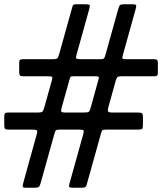

<svg xmlns="http://www.w3.org/2000/svg" viewBox="-50 -825 760 900"><path d="M309 -805H350.5Q367 -805 369.8 -801.2Q372.5 -797.5 369 -785L309 -569.5Q305 -556 307.2 -551.8Q309.5 -547.5 328.5 -547.5H421.5Q435.5 -547.5 438.5 -552.8Q441.5 -558 444.5 -568.5L505.5 -787Q509 -798.5 513.5 -801.8Q518 -805 533.5 -805H571Q587 -805 588.2 -800Q589.5 -795 586 -783L525.5 -565.5Q522.5 -554 523.8 -550.8Q525 -547.5 540.5 -547.5H671Q681.5 -547.5 685.8 -544.5Q690 -541.5 690 -530V-485.5Q690 -474.5 686.8 -471Q683.5 -467.5 673 -467.5H523Q504 -467.5 500 -463Q496 -458.5 492 -445L457.5 -321Q454 -308.5 456.5 -303Q459 -297.5 477 -297.5H596.5Q611 -297.5 615.5 -293.8Q620 -290 620 -275V-239.5Q620 -225 616.5 -221.2Q613 -217.5 599 -217.5H450Q433.5 -217.5 430.2 -214.8Q427 -212 423.5 -200L356.5 40Q354 49.5 349.2 52.2Q344.5 55 332.5 55H294.5Q278 55 275 51.8Q272 48.5 275.5 36L340.5 -197Q344.5 -211 341 -214.2Q337.5 -217.5 318.5 -217.5H233.5Q216.5 -217.5 212.8 -214.8Q209 -212 205.5 -199.5L140 35Q136.5 47.5 131.5 51.2Q126.5 55 111 55H72.5Q56.5 55 56.2 49.2Q56 43.5 59 32.5L122.5 -196.5Q126.5 -209.5 123 -213.5Q119.5 -217.5 100 -217.5H-9.5Q-21 -217.5 -25.5 -220.5Q-30 -223.5 -30 -236V-277Q-30 -289 -27.2 -293.2Q-24.5 -297.5 -12 -297.5H127Q143 -297.5 147.8 -301Q152.5 -304.5 156.5 -318L193.5 -449.5Q196.5 -461 194.2 -464.2Q192 -467.5 176 -467.5H59Q46.5 -467.5 43.2 -471.8Q40 -476 40 -488.5V-531.5Q40 -541.5 44 -544.5Q48 -547.5 58 -547.5H198.5Q216 -547.5 219.8 -553Q223.5 -558.5 227.5 -572L289.5 -794Q291.5 -801.5 295.5 -803.2Q299.5 -805 309 -805ZM391.5 -467.5H296Q283 -467.5 280.8 -464.8Q278.5 -462 276 -452.5L239 -320.5Q235.5 -307 237.2 -302.2Q239 -297.5 258 -297.5H341.5Q360 -297.5 365.2 -300.5Q370.5 -303.5 374.5 -318L412 -453.5Q415.5 -465 409.8 -466.2Q404 -467.5 391.5 -467.5Z"/></svg>

Font: Besley*
Style: Bold Italic
Weight: 700
Italic angle: -13°
Designer: Owen Earl
Foundry: indestructible type*
Version: Version 2.000; ttfautohint (v1.8.3)